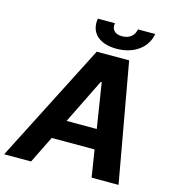

<svg xmlns="http://www.w3.org/2000/svg" viewBox="-152 -1027 1030 1135"><g transform="rotate(15 363.0 -459.0)"><path d="M143.1 0 224.8 -165.8H487.2L513.5 0H678.3L548.3 -727.3H350.1L-21.7 0ZM283.7 -285.9 419.4 -561.1H425.1L468.4 -285.9ZM305.8 -917.6C291.2 -831.7 349.4 -774.1 457.4 -774.1C564.6 -774.1 642.4 -831.7 657 -917.6H551.5C545.5 -884.2 521 -854 470.5 -854C419 -854 404.8 -884.9 410.2 -917.6Z"/></g></svg>

Font: Magic Ui Pro
Style: Bold Italic
Weight: 700
Italic angle: -9.39999°
Designer: Stefan Endress, Andreas Faust
Version: Version 1.000;FEAKit 1.0